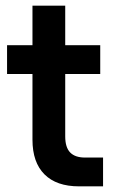

<svg xmlns="http://www.w3.org/2000/svg" viewBox="-20 -660 400 680"><path d="M5 -500H95V-640H211V-500H335V-398H211V-177Q211 -138 228.5 -120Q246 -102 281 -102H345V0H260Q180 0 137.5 -42.5Q95 -85 95 -165V-398H5Z"/></svg>

Font: Retni Sans
Style: Bold
Weight: 700
Designer: Vitaly Kuzmin
Foundry: ParaType Ltd.
Version: Version 1.00;March 2, 2019;FontCreator 11.5.0.2425 64-bit; t